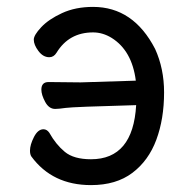

<svg xmlns="http://www.w3.org/2000/svg" viewBox="-20 -513 540 557"><path d="M244 24Q132 24 71 -59Q67 -65 67 -76Q67 -93 78.5 -115.5Q90 -138 106 -138Q116 -138 123 -128Q142 -94 168 -72.5Q194 -51 244 -51Q366 -51 375 -208Q192 -203 171 -200Q150 -197 140 -197Q122 -197 111 -217.5Q100 -238 100 -253Q100 -275 121 -275L214 -274L374 -279Q363 -366 304 -403Q278 -419 250 -419Q180 -419 144 -360Q136 -347 123 -347Q105 -347 91.5 -365Q78 -383 78 -398Q78 -411 99.5 -434Q121 -457 160 -475Q199 -493 250 -493Q367 -493 430 -371Q456 -314 456 -245Q456 -168 433.5 -107.5Q411 -47 364 -11.5Q317 24 244 24Z"/></svg>

Font: LXGW WenKai Mono Medium
Style: Regular
Weight: 500
Monospace: yes
Designer: LXGW / Fontworks Inc.
Foundry: LXGW / Fontworks Inc.
Version: Version 1.520; June 14, 2025